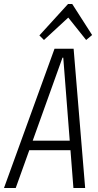

<svg xmlns="http://www.w3.org/2000/svg" viewBox="-50 -945 494 965"><path d="M224 -700H320L378 0H319L268 -655H264L29 0H-30ZM92 -238H323L316 -190H85ZM148 -767 292 -925H313L413 -769L383 -744L288 -863H300L171 -744Z"/></svg>

Font: Pathway Extreme Condensed Thin
Style: Italic
Weight: 250
Width: 3
Italic angle: -8°
Version: Version 1.001;gftools[0.9.26]